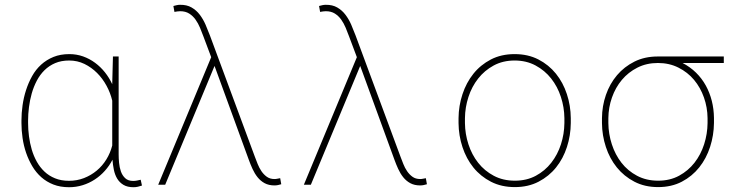

<svg xmlns="http://www.w3.org/2000/svg" viewBox="-20 -761 3040 791"><path d="M468.8 -528.3V-124.5Q468.8 -109.4 470.5 -90.6Q472.2 -71.8 478 -54.9Q483.9 -38.1 495.8 -26.9Q507.8 -15.6 528.3 -15.6Q536.6 -15.6 544.2 -17.1Q551.8 -18.6 559.6 -20.5L564.9 3.4Q556.2 6.3 547.9 8.3Q539.6 10.3 529.8 10.3Q504.9 10.3 488.5 0.5Q472.2 -9.3 462.6 -25.4Q453.1 -41.5 449 -62Q444.8 -82.5 443.4 -103Q430.7 -78.1 412.1 -57.4Q393.6 -36.6 370.4 -21.5Q347.2 -6.3 320.3 2Q293.5 10.3 264.6 10.3Q228.5 10.3 200.2 -0.7Q171.9 -11.7 150.1 -31Q128.4 -50.3 113 -76.2Q97.7 -102.1 87.6 -131.3Q77.6 -160.6 73 -192.1Q68.4 -223.6 68.4 -254.4V-264.6Q68.4 -295.4 73 -327.6Q77.6 -359.9 87.4 -390.1Q97.2 -420.4 112.3 -447.5Q127.4 -474.6 149.4 -494.6Q171.4 -514.6 200.2 -526.4Q229 -538.1 265.6 -538.1Q295.4 -538.1 322.3 -528.6Q349.1 -519 371.8 -502.2Q394.5 -485.4 412.4 -462.9Q430.2 -440.4 442.4 -414.1V-417L445.3 -528.3ZM95.7 -254.4Q95.7 -227.5 99.4 -199.5Q103 -171.4 110.8 -144.8Q118.7 -118.2 131.6 -95Q144.5 -71.8 163.1 -54.2Q181.6 -36.6 206.8 -26.4Q231.9 -16.1 264.2 -16.1Q296.9 -16.1 325.9 -27.3Q355 -38.6 378.4 -58.1Q401.9 -77.6 418.2 -104.2Q434.6 -130.9 442.4 -161.6V-346.2Q435.1 -377.9 418.9 -407.7Q402.8 -437.5 379.9 -460.4Q356.9 -483.4 327.9 -497.6Q298.8 -511.7 265.1 -511.7Q232.4 -511.7 207.3 -501Q182.1 -490.2 163.3 -471.7Q144.5 -453.1 131.6 -428.5Q118.7 -403.8 110.8 -376.2Q103 -348.6 99.4 -319.8Q95.7 -291 95.7 -264.6Z M721.7 -741.2Q749.5 -741.7 769.3 -730.2Q789.1 -718.8 803 -700.4Q816.9 -682.1 826.7 -659.7Q836.4 -637.2 844.7 -615.2L1029.8 -115.7Q1035.2 -101.6 1041.5 -85.4Q1047.9 -69.3 1057.1 -55.7Q1066.4 -42 1079.3 -32.7Q1092.3 -23.4 1110.8 -23.4Q1116.7 -23.4 1122.6 -24.7Q1128.4 -25.9 1134.3 -26.9L1138.7 -2Q1131.8 0 1125 1.5Q1118.2 2.9 1110.8 2.9Q1087.4 2.9 1070.3 -6.3Q1053.2 -15.6 1041 -31Q1028.8 -46.4 1020.3 -65.2Q1011.7 -84 1004.9 -103L868.2 -477.5L863.8 -489.3L660.6 0H631.8L850.1 -525.4L817.9 -611.3Q811.5 -628.4 804 -646.7Q796.4 -665 785.6 -680.2Q774.9 -695.3 759.5 -705.1Q744.1 -714.8 722.2 -714.8Q716.3 -714.8 710.4 -713.9Q704.6 -712.9 698.7 -711.9L694.3 -736.3Q701.2 -738.3 708 -739.7Q714.8 -741.2 721.7 -741.2Z M1321.8 -741.2Q1349.6 -741.7 1369.4 -730.2Q1389.2 -718.8 1403.1 -700.4Q1417 -682.1 1426.8 -659.7Q1436.5 -637.2 1444.8 -615.2L1629.9 -115.7Q1635.3 -101.6 1641.6 -85.4Q1647.9 -69.3 1657.2 -55.7Q1666.5 -42 1679.4 -32.7Q1692.4 -23.4 1710.9 -23.4Q1716.8 -23.4 1722.7 -24.7Q1728.5 -25.9 1734.4 -26.9L1738.8 -2Q1731.9 0 1725.1 1.5Q1718.3 2.9 1710.9 2.9Q1687.5 2.9 1670.4 -6.3Q1653.3 -15.6 1641.1 -31Q1628.9 -46.4 1620.4 -65.2Q1611.8 -84 1605 -103L1468.3 -477.5L1463.9 -489.3L1260.7 0H1231.9L1450.2 -525.4L1418 -611.3Q1411.6 -628.4 1404.1 -646.7Q1396.5 -665 1385.7 -680.2Q1375 -695.3 1359.6 -705.1Q1344.2 -714.8 1322.3 -714.8Q1316.4 -714.8 1310.5 -713.9Q1304.7 -712.9 1298.8 -711.9L1294.4 -736.3Q1301.3 -738.3 1308.1 -739.7Q1314.9 -741.2 1321.8 -741.2Z M1869.1 -274.4Q1869.6 -325.2 1885.3 -372.8Q1900.9 -420.4 1930.2 -457Q1959.5 -493.7 2002.2 -515.9Q2044.9 -538.1 2100.1 -538.1Q2155.3 -538.1 2198 -516.1Q2240.7 -494.1 2270.3 -457.5Q2299.8 -420.9 2315.4 -373.3Q2331.1 -325.7 2331.5 -274.4V-253.9Q2331.1 -203.1 2315.7 -155.5Q2300.3 -107.9 2271 -71.3Q2241.7 -34.7 2199 -12.5Q2156.2 9.8 2101.1 9.8Q2045.9 9.8 2002.9 -12.2Q1960 -34.2 1930.4 -70.8Q1900.9 -107.4 1885.3 -155Q1869.6 -202.6 1869.1 -253.9ZM1895.5 -253.9Q1896 -209 1909.9 -166.3Q1923.8 -123.5 1950 -90.3Q1976.1 -57.1 2014.2 -36.9Q2052.2 -16.6 2101.1 -16.6Q2149.9 -16.6 2187.5 -36.9Q2225.1 -57.1 2251.2 -90.6Q2277.3 -124 2291 -166.5Q2304.7 -209 2305.2 -253.9V-274.4Q2304.7 -318.8 2290.8 -361.6Q2276.9 -404.3 2250.7 -437.5Q2224.6 -470.7 2186.5 -491.2Q2148.4 -511.7 2100.1 -511.7Q2051.8 -511.7 2013.9 -491.2Q1976.1 -470.7 1950 -437.5Q1923.8 -404.3 1909.9 -361.6Q1896 -318.8 1895.5 -274.4Z M2961.9 -501.5H2792Q2823.2 -485.4 2847.4 -461.7Q2871.6 -438 2887.7 -408.7Q2903.8 -379.4 2912.4 -345.7Q2920.9 -312 2921.4 -275.4V-254.4Q2920.9 -203.6 2905.5 -156Q2890.1 -108.4 2860.8 -71.5Q2831.5 -34.7 2789.1 -12.5Q2746.6 9.8 2691.4 9.8Q2636.2 9.8 2593.5 -12.5Q2550.8 -34.7 2521.2 -71.3Q2491.7 -107.9 2476.1 -155.5Q2460.4 -203.1 2460 -253.9V-274.4Q2460.4 -324.2 2476.3 -370.1Q2492.2 -416 2522 -451.2Q2551.8 -486.3 2594 -507.3Q2636.2 -528.3 2689.9 -528.3H2961.9ZM2486.3 -253.9Q2486.8 -209 2500.7 -166.3Q2514.6 -123.5 2540.5 -90.3Q2566.4 -57.1 2604.5 -36.9Q2642.6 -16.6 2691.4 -16.6Q2740.2 -16.6 2777.8 -37.1Q2815.4 -57.6 2841.3 -90.8Q2867.2 -124 2880.9 -166.7Q2894.5 -209.5 2895 -253.9V-274.4Q2894.5 -318.4 2880.1 -359.4Q2865.7 -400.4 2839.4 -431.9Q2813 -463.4 2775.1 -482.4Q2737.3 -501.5 2690.4 -501.5Q2643.6 -501.5 2606 -482.4Q2568.4 -463.4 2542 -431.9Q2515.6 -400.4 2501.2 -359.4Q2486.8 -318.4 2486.3 -274.4Z"/></svg>

Font: Roboto Mono Thin
Style: Regular
Weight: 250
Designer: Google
Version: Version 2.000985; 2015; ttfautohint (v1.3)